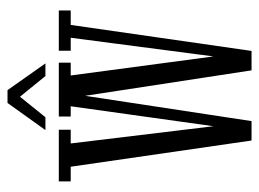

<svg xmlns="http://www.w3.org/2000/svg" viewBox="-111 -593 706 524"><g transform="rotate(-90 242.0 -331.0)"><path d="M312 2.5 236.5 -491H192V-523.5H333V-491H298L350 -101.5L401 -491H365.5V-523.5H475.5V-491H436L365 2.5ZM120.5 2.5 49 -491H9V-523.5H150V-491H112.5L159.5 -101.5L214 -491H186V-523.5H292.5V-491H248.5L173.5 2.5ZM149 -560 223 -663.5H258L331 -560H296.5L240 -629.5L184 -560Z"/></g></svg>

Font: Imbue Thin 10pt Light
Style: Regular
Weight: 300
Version: Version 1.102